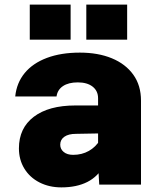

<svg xmlns="http://www.w3.org/2000/svg" viewBox="-20 -800 690 832"><path d="M410 0 405 -87V-374Q405 -406 381.5 -424.5Q358 -443 317 -443Q277 -443 253 -427Q229 -411 225 -382H46Q52 -441 87 -483.5Q122 -526 183 -549Q244 -572 326 -572Q405 -572 464.5 -547.5Q524 -523 557.5 -476.5Q591 -430 591 -364V0ZM246 12Q193 12 151 -9.5Q109 -31 85.5 -69.5Q62 -108 62 -157Q62 -245 126.5 -294Q191 -343 307 -343H421L420 -222L309 -220Q277 -220 259 -207.5Q241 -195 241 -173Q241 -154 256 -141.5Q271 -129 297 -129Q335 -129 365 -146Q395 -163 413 -193L431 -84Q405 -35 358.5 -11.5Q312 12 246 12ZM354 -628V-780H531V-628ZM109 -628V-780H286V-628Z"/></svg>

Font: Azeret Mono ExtraBold
Style: Regular
Weight: 800
Designer: Martin Vácha
Foundry: Displaay
Version: Version 1.002